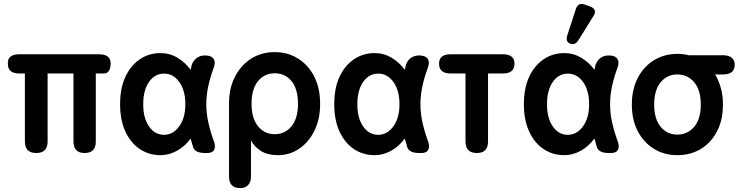

<svg xmlns="http://www.w3.org/2000/svg" viewBox="-20 -781 3770 980"><path d="M165 0Q107 0 107 -59V-406H78Q20 -406 20 -456Q18 -504 79 -504H485Q545 -504 545 -456Q543 -406 510 -406H469V-59Q469 0 412 0Q355 0 355 -59V-406H223V-59Q223 0 165 0Z M799 11Q741 11 694.5 -19.5Q648 -50 620.5 -108.5Q593 -167 593 -249Q593 -332 620.5 -390Q648 -448 694.5 -479Q741 -510 799 -510Q846 -510 885.5 -486.5Q925 -463 953 -425Q954 -432 956 -438Q958 -444 959 -451Q978 -498 1027 -498Q1059 -498 1070.5 -480Q1082 -462 1069 -430Q1053 -387 1043 -341Q1033 -295 1033 -249Q1033 -203 1043 -157.5Q1053 -112 1069 -68Q1082 -37 1074 -18.5Q1066 0 1038 0H1027Q976 0 966 -29Q963 -40 959.5 -51.5Q956 -63 953 -74Q924 -34 883.5 -11.5Q843 11 799 11ZM823 -93Q867 -96 896.5 -138.5Q926 -181 926 -249Q926 -318 896.5 -360.5Q867 -403 823 -405Q774 -408 742.5 -365.5Q711 -323 711 -249Q711 -176 742.5 -133Q774 -90 823 -93Z M1206 179Q1149 179 1149 120V-251Q1149 -331 1179.5 -390Q1210 -449 1262.5 -482Q1315 -515 1382 -515Q1449 -515 1501.5 -482Q1554 -449 1584 -390Q1614 -331 1614 -251Q1614 -172 1584.5 -113Q1555 -54 1506.5 -21.5Q1458 11 1399 11Q1345 11 1310.5 -11.5Q1276 -34 1261 -65V120Q1261 148 1246.5 163.5Q1232 179 1206 179ZM1382 -96Q1435 -96 1468 -136.5Q1501 -177 1501 -251Q1501 -327 1468 -367Q1435 -407 1382 -407Q1330 -407 1297 -367Q1264 -327 1264 -251Q1264 -177 1297 -136.5Q1330 -96 1382 -96Z M1892 11Q1834 11 1787.5 -19.5Q1741 -50 1713.5 -108.5Q1686 -167 1686 -249Q1686 -332 1713.5 -390Q1741 -448 1787.5 -479Q1834 -510 1892 -510Q1939 -510 1978.5 -486.5Q2018 -463 2046 -425Q2047 -432 2049 -438Q2051 -444 2052 -451Q2071 -498 2120 -498Q2152 -498 2163.5 -480Q2175 -462 2162 -430Q2146 -387 2136 -341Q2126 -295 2126 -249Q2126 -203 2136 -157.5Q2146 -112 2162 -68Q2175 -37 2167 -18.5Q2159 0 2131 0H2120Q2069 0 2059 -29Q2056 -40 2052.5 -51.5Q2049 -63 2046 -74Q2017 -34 1976.5 -11.5Q1936 11 1892 11ZM1916 -93Q1960 -96 1989.5 -138.5Q2019 -181 2019 -249Q2019 -318 1989.5 -360.5Q1960 -403 1916 -405Q1867 -408 1835.5 -365.5Q1804 -323 1804 -249Q1804 -176 1835.5 -133Q1867 -90 1916 -93Z M2414 0Q2356 0 2356 -59V-406H2279Q2221 -406 2221 -456Q2221 -504 2280 -504H2547Q2606 -504 2606 -456Q2606 -406 2547 -406H2471V-59Q2471 0 2414 0Z M2860 11Q2802 11 2755.5 -19.5Q2709 -50 2681.5 -108.5Q2654 -167 2654 -249Q2654 -332 2681.5 -390Q2709 -448 2755.5 -479Q2802 -510 2860 -510Q2907 -510 2946.5 -486.5Q2986 -463 3014 -425Q3015 -432 3017 -438Q3019 -444 3020 -451Q3039 -498 3088 -498Q3120 -498 3131.5 -480Q3143 -462 3130 -430Q3114 -387 3104 -341Q3094 -295 3094 -249Q3094 -203 3104 -157.5Q3114 -112 3130 -68Q3143 -37 3135 -18.5Q3127 0 3099 0H3088Q3037 0 3027 -29Q3024 -40 3020.5 -51.5Q3017 -63 3014 -74Q2985 -34 2944.5 -11.5Q2904 11 2860 11ZM2884 -93Q2928 -96 2957.5 -138.5Q2987 -181 2987 -249Q2987 -318 2957.5 -360.5Q2928 -403 2884 -405Q2835 -408 2803.5 -365.5Q2772 -323 2772 -249Q2772 -176 2803.5 -133Q2835 -90 2884 -93ZM2933 -577Q2916 -549 2891 -558Q2865 -567 2876 -602L2919 -734Q2931 -771 2966 -757L2992 -748Q3011 -741 3015.5 -728Q3020 -715 3009 -699Z M3437 11Q3371 11 3318.5 -21Q3266 -53 3235.5 -111Q3205 -169 3205 -247Q3205 -325 3235.5 -383.5Q3266 -442 3318.5 -474Q3371 -506 3437 -506Q3468 -506 3496 -499H3671Q3699 -499 3714.5 -486.5Q3730 -474 3730 -451Q3730 -401 3671 -401H3630Q3649 -370 3659.5 -331Q3670 -292 3670 -247Q3670 -169 3640 -111Q3610 -53 3557.5 -21Q3505 11 3437 11ZM3437 -94Q3490 -94 3523.5 -134Q3557 -174 3557 -247Q3557 -321 3523.5 -361Q3490 -401 3437 -401Q3385 -401 3352 -361Q3319 -321 3319 -247Q3319 -174 3352 -134Q3385 -94 3437 -94Z"/></svg>

Font: Zen Maru Gothic
Style: Bold
Weight: 700
Designer: Yoshimichi Ohira
Foundry: Positype
Version: Version 1.001